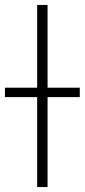

<svg xmlns="http://www.w3.org/2000/svg" viewBox="-21 -755 342 775"><path d="M129 0V-735H171V0ZM301 -363H-1V-401H301Z"/></svg>

Font: Iosevka Aile Extralight
Style: Regular
Weight: 200
Designer: Belleve Invis
Foundry: Belleve Invis
Version: Version 31.1.0; ttfautohint (v1.8.4)